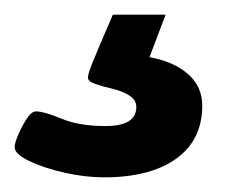

<svg xmlns="http://www.w3.org/2000/svg" viewBox="-66 -30 336 262"><path d="M76 212Q50 212 21.5 205.5Q-7 199 -26.5 189.5Q-46 180 -46 171Q-46 165 -41 153.5Q-36 142 -29.5 132Q-23 122 -17 122Q-6 122 18 132Q42 142 78 142Q120 142 120 116Q120 106 110 100Q100 94 87 91Q74 88 64 84.5Q54 81 54 76Q54 71 60 56Q66 41 88 -10H160L138 48Q171 54 190.5 71Q210 88 210 114Q210 161 174.5 186.5Q139 212 76 212Z"/></svg>

Font: Asap ExtraBold
Style: Italic
Weight: 800
Italic angle: -6°
Designer: Pablo Cosgaya
Foundry: Omnibus-Type
Version: Version 3.001; ttfautohint (v1.8.4.7-5d5b)